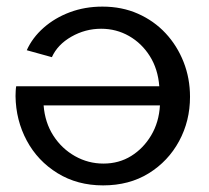

<svg xmlns="http://www.w3.org/2000/svg" viewBox="-20 -551 631 581"><path d="M27 -260Q27 -266 27.5 -275.5Q28 -285 29 -290H462Q458 -342 433.5 -381Q409 -420 370.5 -442Q332 -464 286 -464Q238 -464 196 -440Q154 -416 137 -378L61 -399Q78 -437 112 -467Q146 -497 191.5 -514Q237 -531 290 -531Q349 -531 397.5 -509.5Q446 -488 481 -450.5Q516 -413 535.5 -363.5Q555 -314 555 -258Q555 -185 522 -124Q489 -63 430 -26.5Q371 10 292 10Q214 10 154 -27Q94 -64 61 -125.5Q28 -187 27 -260ZM464 -232H112Q116 -180 141.5 -140.5Q167 -101 207 -78.5Q247 -56 293 -56Q340 -56 377 -79Q414 -102 437.5 -141.5Q461 -181 464 -232Z"/></svg>

Font: YasnoRaleway Medium
Style: Regular
Weight: 500
Designer: Matt McInerney, Pablo Impallari, Rodrigo Fuenzalida
Foundry: Matt McInerney, Pablo Impallari, Rodrigo Fuenzalida
Version: Version 4.026